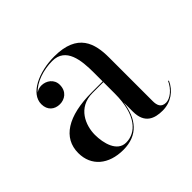

<svg xmlns="http://www.w3.org/2000/svg" viewBox="-84 -859 479 479"><g transform="rotate(-45 155.5 -619.5)"><path d="M311 -517.5 309.5 -519.5C300 -498 281.5 -484 267.5 -484C250.5 -484 246.5 -496 246.5 -510.5V-664.5C246.5 -713.5 234 -763 151.5 -763C97 -763 44.5 -739 44.5 -701.5C44.5 -680 59 -668.5 77.5 -668.5C94 -668.5 111.5 -679 111.5 -703C111.5 -723 94.5 -734.5 77.5 -734.5C71 -734.5 64.5 -732.5 59 -728.5C75.5 -747.5 109 -758.5 140 -758.5C188 -758.5 193 -708 193 -664.5V-633.5H155C70 -633.5 23.5 -603.5 23.5 -550C23.5 -504.5 57 -476 109 -476C160 -476 186 -508 193 -559V-527C193 -485 219.5 -476 247.5 -476C277 -476 300.5 -493.5 311 -517.5ZM126.5 -484C95 -484 85 -523 85 -553C85 -585.5 102.5 -631 155 -631H193V-590.5C193 -515.5 162 -484 126.5 -484Z"/></g></svg>

Font: Bodoni* 36pt
Style: Regular
Weight: 400
Version: Version 2.3